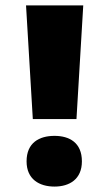

<svg xmlns="http://www.w3.org/2000/svg" viewBox="-20 -769 403 708"><path d="M262 -330 287 -749H76L101 -330ZM78 -174C78 -108 125 -81 181 -81C236 -81 282 -108 282 -174C282 -243 236 -268 181 -268C125 -268 78 -243 78 -174Z"/></svg>

Font: Noto Sans Telugu UI Black
Style: Regular
Weight: 900
Designer: Jelle Bosma - Monotype Design Team
Foundry: Monotype Imaging Inc.
Version: Version 2.005